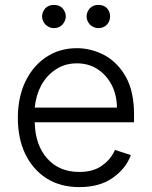

<svg xmlns="http://www.w3.org/2000/svg" viewBox="-20 -752 621 785"><path d="M170 -23Q114 -59 83 -123Q53 -186 53 -270Q53 -353 83 -417Q115 -483 168 -518Q223 -555 294 -555Q353 -555 408 -526Q462 -496 495 -437Q528 -377 528 -285V-252H122Q124 -159 173 -104Q222 -49 304 -49Q362 -49 397 -75Q433 -100 450 -139L515 -118Q495 -63 441 -25Q388 13 304 13Q227 13 170 -23ZM437 -404Q415 -446 379 -469Q343 -493 294 -493Q245 -493 208 -468Q171 -444 148 -402Q127 -362 122 -312H458Q458 -362 437 -404ZM166 -651Q152 -667 152 -685Q152 -703 166 -719Q180 -732 200 -732Q222 -732 235 -719Q249 -703 249 -685Q249 -667 235 -651Q221 -637 200 -637Q182 -637 166 -651ZM348 -651Q334 -667 334 -685Q334 -703 348 -719Q362 -732 382 -732Q404 -732 417 -719Q430 -705 430 -685Q430 -665 417 -651Q403 -637 382 -637Q364 -637 348 -651Z"/></svg>

Font: Sinter Normal
Style: Regular
Weight: 350
Foundry: Adobe & rsms
Version: Version 1.000